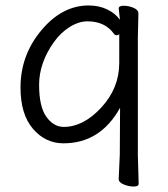

<svg xmlns="http://www.w3.org/2000/svg" viewBox="-20 -506 616 702"><path d="M416 -381Q412 -377 406.5 -377Q401 -377 397 -382Q364 -428 300 -428Q268 -428 235 -407.5Q202 -387 177 -352Q123 -276 123 -196Q123 -116 149.5 -79Q176 -42 213 -42Q285 -42 350.5 -113Q416 -184 416 -276ZM419 -112Q347 18 212 18Q146 18 100.5 -35Q55 -88 55 -186Q55 -304 131 -395Q207 -486 304 -486Q342 -486 372 -471.5Q402 -457 418 -434V-439L414 -475Q414 -485 432 -485Q450 -485 468 -477.5Q486 -470 486 -457L484 -368V60L487 166Q487 176 469 176Q451 176 432.5 168.5Q414 161 414 148L418 59Z"/></svg>

Font: LXGW WenKai Lite
Style: Regular
Weight: 400
Designer: LXGW / Fontworks Inc.
Foundry: LXGW / Fontworks Inc.
Version: Version 1.511; March 25, 2025